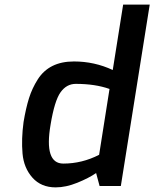

<svg xmlns="http://www.w3.org/2000/svg" viewBox="-20 -805 668 831"><path d="M199 -266Q170 -97 254 -97Q335 -97 409 -135L454 -420Q392 -442 308 -442Q268 -442 242 -405.5Q216 -369 199 -266ZM82 -277Q92 -337 105.5 -380Q119 -423 143.5 -461.5Q168 -500 207 -519.5Q246 -539 300 -539Q389 -539 468 -502L513 -785H628L503 0H411L396 -56Q364 -34 314.5 -14Q265 6 221 6Q158 6 120.5 -36Q83 -78 77.5 -140.5Q72 -203 82 -277Z"/></svg>

Font: Exo
Style: Demi Bold Italic
Weight: 600
Designer: Natanael Gama
Version: Version 1